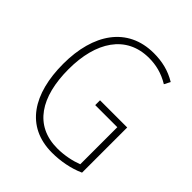

<svg xmlns="http://www.w3.org/2000/svg" viewBox="-202 -851 989 989"><g transform="rotate(45 292.0 -357.0)"><path d="M323 -356V-321H484V-51C445 -36 395 -25 343 -25C176 -25 95 -153 95 -355C95 -553 181 -689 348 -689C397 -689 446 -678 497 -647L514 -680C461 -712 407 -724 348 -724C156 -724 56 -572 56 -355C56 -138 147 10 339 10C400 10 466 -2 521 -27V-356Z"/></g></svg>

Font: Noto Sans Devanagari Condensed ExtraLight
Style: Regular
Weight: 200
Width: 3
Designer: Jelle Bosma - Monotype Design Team
Foundry: Monotype Imaging Inc.
Version: Version 2.004